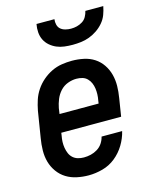

<svg xmlns="http://www.w3.org/2000/svg" viewBox="-114 -826 728 911"><g transform="rotate(-15 250.0 -371.0)"><path d="M208 8Q179 8 150.5 2Q122 -4 98.5 -18.5Q75 -33 58.5 -56Q42 -79 34.5 -106Q27 -133 27.5 -162.5Q28 -192 33 -221L54 -351Q59 -377 67 -401.5Q75 -426 90 -448.5Q105 -471 126 -489Q147 -507 171 -518.5Q195 -530 220.5 -534Q246 -538 271 -538Q300 -538 328.5 -532Q357 -526 380 -511Q403 -496 418.5 -473Q434 -450 441 -423Q448 -396 447.5 -367Q447 -338 442 -309L428 -221H134L132 -207Q129 -192 128.5 -177Q128 -162 130.5 -147.5Q133 -133 138.5 -120Q144 -107 154.5 -97.5Q165 -88 179 -84Q193 -80 208 -80Q225 -80 242 -84Q259 -88 274.5 -97.5Q290 -107 300 -122Q310 -137 314 -154H415Q407 -120 388 -88.5Q369 -57 340.5 -34Q312 -11 277 -1.5Q242 8 208 8ZM149 -309H341L343 -323Q346 -338 346.5 -353Q347 -368 345 -382Q343 -396 337.5 -409Q332 -422 322 -432Q312 -442 298 -446Q284 -450 269 -450Q248 -450 226.5 -442Q205 -434 189.5 -417Q174 -400 165.5 -379Q157 -358 153 -337ZM295 -610Q274 -610 254 -612.5Q234 -615 216.5 -622.5Q199 -630 184.5 -642.5Q170 -655 161.5 -672Q153 -689 151.5 -709.5Q150 -730 154 -750H242Q240 -736 243.5 -722.5Q247 -709 256.5 -701Q266 -693 279.5 -689.5Q293 -686 307 -686Q322 -686 336 -689.5Q350 -693 363 -701Q376 -709 383.5 -722.5Q391 -736 394 -750H482Q478 -729 470.5 -709Q463 -689 448.5 -672Q434 -655 415.5 -642.5Q397 -630 377 -622.5Q357 -615 336 -612.5Q315 -610 295 -610Z"/></g></svg>

Font: Iosevka Curly Semibold Oblique
Style: Regular
Weight: 600
Italic angle: -9°
Monospace: yes
Designer: Belleve Invis
Foundry: Belleve Invis
Version: Version 11.1.0; ttfautohint (v1.8.3)